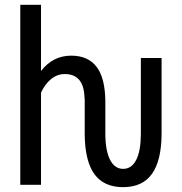

<svg xmlns="http://www.w3.org/2000/svg" viewBox="-20 -770 758 800"><path d="M493.2 9.8C546.9 9.8 586.9 -8.7 613.3 -45.7C639.6 -82.6 653 -138.5 653.3 -213.4V-528.3H566.9V-210.4C566.6 -163.9 560.1 -128.3 547.4 -103.5C534.7 -78.8 516.6 -66.4 493.2 -66.4C469.4 -66.4 451.1 -79.3 438.2 -105C425.4 -130.7 418.9 -167 418.9 -213.9V-348.6C418.3 -413.1 406.1 -460.8 382.3 -491.7C358.6 -522.6 323.4 -538.1 276.9 -538.1C225.7 -538.1 183.8 -516.8 150.9 -474.1V-750H64.5V0H150.9V-383.8C161.3 -406.9 175 -425.6 192.1 -439.9C209.2 -454.3 228.5 -461.4 250 -461.4C296.9 -461.4 323.7 -435.7 330.6 -384.3L333 -353V-205.1C334.3 -132.5 348.1 -78.5 374.3 -43.2C400.5 -7.9 440.1 9.8 493.2 9.8Z"/></svg>

Font: Roboto Condensed
Style: Regular
Weight: 400
Designer: Google
Version: Version 2.134; 2016